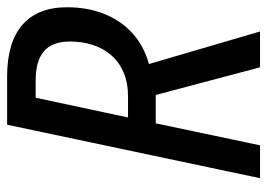

<svg xmlns="http://www.w3.org/2000/svg" viewBox="-126 -628 754 542"><g transform="rotate(-90 251.0 -357.0)"><path d="M19 0 169.9 -713.9H306.2Q401.9 -713.9 451.7 -670.9Q501.5 -627.9 501.5 -544.4Q501.5 -487.8 483.2 -440.9Q464.8 -394 429.2 -361.1Q393.6 -328.1 341.3 -313.5L433.1 0H332L253.9 -294.4H173.8L111.8 0ZM190.4 -372.6H249Q288.6 -372.6 317.9 -385.3Q347.2 -397.9 366.5 -420.4Q385.7 -442.9 395.3 -472.4Q404.8 -502 404.8 -535.6Q404.8 -586.4 377.4 -609.9Q350.1 -633.3 295.4 -633.3H246.1Z"/></g></svg>

Font: Open Sans SemiCondensed Medium
Style: Italic
Weight: 500
Width: 4
Italic angle: -12°
Designer: Monotype Design Team
Foundry: Monotype Imaging Inc.
Version: Version 3.000